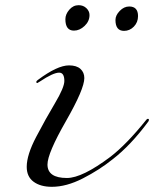

<svg xmlns="http://www.w3.org/2000/svg" viewBox="-20 -712 594 740"><path d="M283 -692Q301 -692 313 -680.5Q325 -669 325 -654Q325 -630 306 -612Q287 -594 265 -594Q232 -594 232 -638Q232 -657 247 -674.5Q262 -692 283 -692ZM478 -687Q512 -687 512 -650Q512 -626 496 -609.5Q480 -593 458 -593Q425 -593 425 -635Q425 -653 441.5 -670Q458 -687 478 -687ZM305 -411Q305 -369 234 -245Q163 -121 163 -78Q163 -26 238 -26Q297 -26 406 -108Q468 -156 542 -248Q546 -254 550 -254Q554 -254 554 -250Q554 -248 552 -244Q484 -152 414 -98Q363 -57 299.5 -24.5Q236 8 180 8Q136 8 109.5 -11.5Q83 -31 83 -69Q83 -115 119.5 -184.5Q156 -254 192 -314.5Q228 -375 228 -400Q228 -432 208 -432Q185 -432 134 -398Q125 -392 124 -392Q120 -392 120 -396Q120 -400 126 -404Q201 -460 246 -460Q275 -460 290 -446.5Q305 -433 305 -411Z"/></svg>

Font: Miama Nueva
Style: Medium
Weight: 400
Italic angle: -28°
Version: Version 1.0